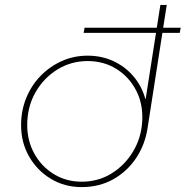

<svg xmlns="http://www.w3.org/2000/svg" viewBox="-20 -750 757 783"><path d="M321 -616 325 -637H717L713 -616ZM313 13Q243 13 187 -21Q131 -55 98.5 -112Q66 -169 66 -239Q66 -299 87 -350.5Q108 -402 145.5 -440.5Q183 -479 232 -501Q281 -523 337 -523Q395 -523 443 -500.5Q491 -478 524.5 -438.5Q558 -399 573 -346H574L634 -730H660L582 -229Q572 -161 535.5 -106Q499 -51 442 -19Q385 13 313 13ZM313 -9Q380 -9 434 -42Q488 -75 522 -131Q556 -187 560 -255Q564 -326 535 -381.5Q506 -437 454.5 -469Q403 -501 337 -501Q270 -501 214 -466.5Q158 -432 124.5 -373Q91 -314 91 -240Q91 -176 120 -123.5Q149 -71 199.5 -40Q250 -9 313 -9Z"/></svg>

Font: MuseoModerno Thin
Style: Italic
Weight: 100
Italic angle: -9°
Designer: Pablo Cosgaya, Héctor Gatti, Marcela Romero, and the Authors of The MuseoModerno Project.
Foundry: Omnibus-Type Team
Version: Version 1.003